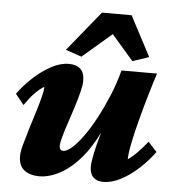

<svg xmlns="http://www.w3.org/2000/svg" viewBox="-49 -697 684 751"><g transform="rotate(5 292.5 -321.5)"><path d="M210 -440.4Q239.3 -440.4 255.4 -425.8Q271.5 -411.1 271.5 -377.9Q271.5 -362.3 264.6 -335Q257.8 -307.6 247.6 -275.4Q237.3 -243.2 226.6 -211.4Q215.8 -179.7 209 -154.8Q202.1 -129.9 202.1 -117.2Q202.1 -108.4 206.1 -104Q210 -99.6 217.8 -99.6Q231.4 -99.6 251.5 -117.2Q271.5 -134.8 294.4 -166.5Q317.4 -198.2 339.8 -240.2Q362.3 -282.2 382.8 -331.1Q403.3 -379.9 417 -432.6H556.6Q543.9 -393.6 529.3 -343.8Q514.6 -293.9 501.5 -243.7Q488.3 -193.4 480 -152.3Q471.7 -111.3 471.7 -88.9Q489.3 -100.6 508.3 -120.1Q527.3 -139.6 546.9 -164.1L581.1 -127Q556.6 -92.8 522.9 -61.5Q489.3 -30.3 453.1 -11.2Q417 7.8 382.8 7.8Q358.4 7.8 344.2 -6.3Q330.1 -20.5 330.1 -47.9Q330.1 -62.5 336.4 -94.7Q342.8 -127 356.4 -175.3Q370.1 -223.6 391.6 -284.2H397.5Q375 -210.9 344.2 -155.8Q313.5 -100.6 277.8 -64.5Q242.2 -28.3 204.6 -10.3Q167 7.8 132.8 7.8Q95.7 7.8 73.2 -9.8Q50.8 -27.3 50.8 -64.5Q50.8 -81.1 58.1 -108.4Q65.4 -135.7 75.7 -169.4Q85.9 -203.1 96.7 -237.3Q107.4 -271.5 114.7 -299.3Q122.1 -327.1 122.1 -342.8Q102.5 -331.1 84.5 -312Q66.4 -293 46.9 -264.6L13.7 -305.7Q38.1 -339.8 71.3 -370.6Q104.5 -401.4 140.6 -420.9Q176.8 -440.4 210 -440.4ZM520.5 -494.1 456.1 -472.7 342.8 -603.5H408.2L255.9 -472.7L193.4 -494.1L321.3 -651.4H437.5Z"/></g></svg>

Font: Crimson Pro ExtraBold
Style: Italic
Weight: 800
Italic angle: -12°
Designer: Jacques Le Bailly
Foundry: Baron von Fonthausen
Version: Version 1.003